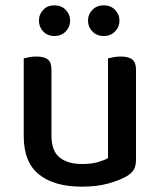

<svg xmlns="http://www.w3.org/2000/svg" viewBox="-20 -686 599 720"><path d="M69 -467Q76 -469 89 -471.5Q102 -474 117 -474Q146 -474 159.5 -463Q173 -452 173 -425V-178Q173 -120 203.5 -95.5Q234 -71 288 -71Q323 -71 347 -78Q371 -85 385 -93V-467Q393 -469 405.5 -471.5Q418 -474 433 -474Q462 -474 476 -463Q490 -452 490 -425V-88Q490 -66 483 -52Q476 -38 455 -25Q429 -10 386.5 2Q344 14 287 14Q184 14 126.5 -31.5Q69 -77 69 -176ZM243 -609Q243 -585 226.5 -568Q210 -551 184 -551Q158 -551 142 -568Q126 -585 126 -609Q126 -632 142 -649Q158 -666 184 -666Q210 -666 226.5 -649Q243 -632 243 -609ZM428 -609Q428 -585 411.5 -568Q395 -551 369 -551Q343 -551 326.5 -568Q310 -585 310 -609Q310 -632 326.5 -649Q343 -666 369 -666Q395 -666 411.5 -649Q428 -632 428 -609Z"/></svg>

Font: Baloo Bhai 2 Medium
Style: Regular
Weight: 500
Designer: Supriya Tembe, Noopur Datye and Ek Type
Foundry: Ek Type
Version: Version 1.640;PS 1.000;hotconv 16.6.51;makeotf.lib2.5.65220;